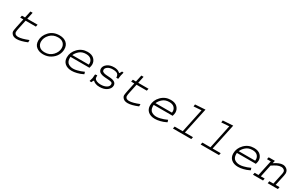

<svg xmlns="http://www.w3.org/2000/svg" viewBox="212 -2048 5434 3513"><g transform="rotate(30 2929.5 -291.5)"><path d="M285.2 -549.8H332L301.8 -406.2H519.5L509.8 -360.4H293L253.9 -175.8Q242.2 -123 242.2 -92.8Q242.2 -88.9 243.2 -83.5Q244.1 -78.1 248.5 -68.8Q252.9 -59.6 260.7 -52.2Q268.6 -44.9 284.7 -39.6Q300.8 -34.2 323.2 -34.2Q394.5 -34.2 532.2 -89.8V-41Q400.4 13.7 319.3 13.7Q255.9 13.7 223.6 -16.6Q191.4 -46.9 191.4 -81.1Q191.4 -102.5 206.1 -175.8L245.1 -360.4H178.7L188.5 -406.2H253.9Z M970.7 -439.5Q1058.6 -439.5 1113.8 -393.1Q1168.9 -346.7 1168.9 -260.7Q1168.9 -195.3 1135.3 -133.8Q1101.6 -72.3 1032.7 -29.3Q963.9 13.7 875 13.7Q788.1 13.7 731.4 -31.7Q674.8 -77.1 674.8 -165Q674.8 -267.6 755.9 -353.5Q836.9 -439.5 970.7 -439.5ZM963.9 -393.6Q859.4 -393.6 793.5 -324.2Q727.5 -254.9 727.5 -170.9Q727.5 -113.3 766.1 -72.8Q804.7 -32.2 882.8 -32.2Q985.4 -32.2 1050.8 -102.5Q1116.2 -172.9 1116.2 -253.9Q1116.2 -315.4 1076.2 -354.5Q1036.1 -393.6 963.9 -393.6Z M1700.2 -93.8 1713.9 -49.8Q1713.9 -49.8 1708 -46.9L1694.3 -40Q1648.4 -16.6 1587.9 -1.5Q1527.3 13.7 1478.5 13.7Q1387.7 13.7 1334.5 -32.2Q1281.2 -78.1 1281.2 -159.2Q1281.2 -266.6 1363.3 -350.6Q1445.3 -434.6 1563.5 -434.6Q1655.3 -434.6 1702.6 -387.2Q1750 -339.8 1750 -274.4Q1750 -244.1 1736.3 -203.1L1735.4 -198.2H1335Q1334 -189.5 1334 -169.9Q1334 -129.9 1348.1 -101.6Q1362.3 -73.2 1386.2 -59.6Q1410.2 -45.9 1433.6 -40Q1457 -34.2 1484.4 -34.2Q1519.5 -34.2 1562 -44.9Q1604.5 -55.7 1629.9 -64.9Q1655.3 -74.2 1700.2 -93.8ZM1347.7 -242.2H1695.3Q1697.3 -255.9 1697.3 -268.6Q1697.3 -317.4 1662.6 -352.1Q1627.9 -386.7 1557.6 -386.7Q1475.6 -386.7 1422.9 -341.8Q1370.1 -296.9 1347.7 -242.2Z M2286.1 -437.5 2320.3 -432.6Q2297.9 -363.3 2292 -286.1H2251Q2251 -306.6 2248.5 -318.4Q2246.1 -330.1 2235.4 -348.6Q2224.6 -367.2 2195.8 -377Q2167 -386.7 2121.1 -386.7Q2057.6 -386.7 2017.1 -359.4Q1976.6 -332 1976.6 -296.9Q1976.6 -283.2 1981.4 -272.9Q1986.3 -262.7 1998.5 -256.3Q2010.7 -250 2021.5 -245.6Q2032.2 -241.2 2055.2 -238.8Q2078.1 -236.3 2093.3 -235.4Q2108.4 -234.4 2138.7 -232.4Q2283.2 -225.6 2283.2 -136.7Q2283.2 -78.1 2224.6 -32.2Q2166 13.7 2067.4 13.7Q2015.6 13.7 1982.4 0Q1949.2 -13.7 1935.5 -27.3Q1930.7 -35.2 1925.8 -35.2Q1917 -35.2 1894.5 14.6L1857.4 8.8Q1857.4 4.9 1861.3 -2.9Q1862.3 -5.9 1866.7 -21.5Q1871.1 -37.1 1875 -50.3Q1878.9 -63.5 1878.9 -66.4Q1883.8 -110.4 1883.8 -129.9Q1884.8 -131.8 1885.3 -137.2Q1885.7 -142.6 1885.7 -144.5L1928.7 -150.4Q1927.7 -101.6 1936.5 -84Q1948.2 -62.5 1982.9 -48.3Q2017.6 -34.2 2065.4 -34.2Q2133.8 -34.2 2182.6 -61Q2231.4 -87.9 2231.4 -133.8Q2231.4 -164.1 2205.1 -172.9Q2178.7 -181.6 2108.4 -185.5Q2106.4 -185.5 2105.5 -185.5Q2085 -186.5 2073.7 -187.5Q2062.5 -188.5 2040.5 -191.4Q2018.6 -194.3 2005.4 -198.2Q1992.2 -202.1 1974.6 -210.4Q1957 -218.8 1947.3 -229Q1937.5 -239.3 1930.7 -255.4Q1923.8 -271.5 1923.8 -291Q1923.8 -345.7 1978.5 -389.2Q2033.2 -432.6 2124 -432.6Q2201.2 -432.6 2244.1 -393.6Q2250 -387.7 2253.9 -387.7Q2262.7 -387.7 2281.2 -427.7Q2282.2 -429.7 2284.2 -433.6Z M2628.9 -549.8H2675.8L2645.5 -406.2H2863.3L2853.5 -360.4H2636.7L2597.7 -175.8Q2585.9 -123 2585.9 -92.8Q2585.9 -88.9 2586.9 -83.5Q2587.9 -78.1 2592.3 -68.8Q2596.7 -59.6 2604.5 -52.2Q2612.3 -44.9 2628.4 -39.6Q2644.5 -34.2 2667 -34.2Q2738.3 -34.2 2876 -89.8V-41Q2744.1 13.7 2663.1 13.7Q2599.6 13.7 2567.4 -16.6Q2535.2 -46.9 2535.2 -81.1Q2535.2 -102.5 2549.8 -175.8L2588.9 -360.4H2522.5L2532.2 -406.2H2597.7Z M3458 -93.8 3471.7 -49.8Q3471.7 -49.8 3465.8 -46.9L3452.1 -40Q3406.2 -16.6 3345.7 -1.5Q3285.2 13.7 3236.3 13.7Q3145.5 13.7 3092.3 -32.2Q3039.1 -78.1 3039.1 -159.2Q3039.1 -266.6 3121.1 -350.6Q3203.1 -434.6 3321.3 -434.6Q3413.1 -434.6 3460.4 -387.2Q3507.8 -339.8 3507.8 -274.4Q3507.8 -244.1 3494.1 -203.1L3493.2 -198.2H3092.8Q3091.8 -189.5 3091.8 -169.9Q3091.8 -129.9 3106 -101.6Q3120.1 -73.2 3144 -59.6Q3168 -45.9 3191.4 -40Q3214.8 -34.2 3242.2 -34.2Q3277.3 -34.2 3319.8 -44.9Q3362.3 -55.7 3387.7 -64.9Q3413.1 -74.2 3458 -93.8ZM3105.5 -242.2H3453.1Q3455.1 -255.9 3455.1 -268.6Q3455.1 -317.4 3420.4 -352.1Q3385.7 -386.7 3315.4 -386.7Q3233.4 -386.7 3180.7 -341.8Q3127.9 -296.9 3105.5 -242.2Z M3743.2 -583 3957 -596.7 3839.8 -45.9H4010.7L4001 0H3613.3L3623 -45.9H3793.9L3900.4 -549.8L3738.3 -538.1Z M4329.1 -583 4543 -596.7 4425.8 -45.9H4596.7L4586.9 0H4199.2L4209 -45.9H4379.9L4486.3 -549.8L4324.2 -538.1Z M5215.8 -93.8 5229.5 -49.8Q5229.5 -49.8 5223.6 -46.9L5210 -40Q5164.1 -16.6 5103.5 -1.5Q5043 13.7 4994.1 13.7Q4903.3 13.7 4850.1 -32.2Q4796.9 -78.1 4796.9 -159.2Q4796.9 -266.6 4878.9 -350.6Q4960.9 -434.6 5079.1 -434.6Q5170.9 -434.6 5218.3 -387.2Q5265.6 -339.8 5265.6 -274.4Q5265.6 -244.1 5252 -203.1L5251 -198.2H4850.6Q4849.6 -189.5 4849.6 -169.9Q4849.6 -129.9 4863.8 -101.6Q4877.9 -73.2 4901.9 -59.6Q4925.8 -45.9 4949.2 -40Q4972.7 -34.2 5000 -34.2Q5035.2 -34.2 5077.6 -44.9Q5120.1 -55.7 5145.5 -64.9Q5170.9 -74.2 5215.8 -93.8ZM4863.3 -242.2H5210.9Q5212.9 -255.9 5212.9 -268.6Q5212.9 -317.4 5178.2 -352.1Q5143.6 -386.7 5073.2 -386.7Q4991.2 -386.7 4938.5 -341.8Q4885.7 -296.9 4863.3 -242.2Z M5394.5 -419.9H5525.4L5511.7 -362.3Q5617.2 -433.6 5689.5 -433.6Q5736.3 -433.6 5773.9 -402.8Q5811.5 -372.1 5811.5 -317.4Q5811.5 -307.6 5804.7 -266.6L5756.8 -45.9H5839.8L5830.1 0H5615.2L5624 -45.9H5709L5756.8 -266.6Q5763.7 -293.9 5763.7 -320.3Q5763.7 -346.7 5741.2 -365.2Q5718.8 -383.8 5685.5 -383.8Q5642.6 -383.8 5601.1 -364.3Q5559.6 -344.7 5499 -304.7L5444.3 -45.9H5525.4L5516.6 0H5304.7L5314.5 -45.9H5394.5L5464.8 -374H5383.8Z"/></g></svg>

Font: Thabit-Oblique
Style: Oblique
Weight: 500
Designer: Regenerated by Nadim Shaikli
Foundry: MAK Alagha
Version: 0.01